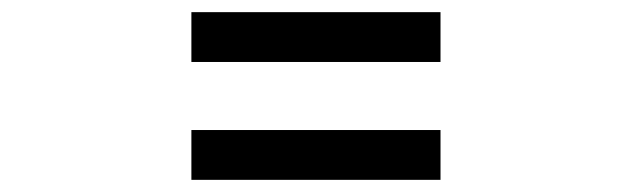

<svg xmlns="http://www.w3.org/2000/svg" viewBox="-20 -512 1040 316"><path d="M705 -298H295V-216H705ZM705 -492H295V-410H705Z"/></svg>

Font: Sawarabi Gothic
Style: Regular
Weight: 400
Designer: mshio (mshio@users.sourceforge.jp)
Version: Version 20141215